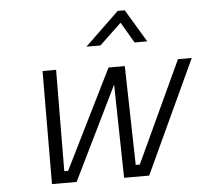

<svg xmlns="http://www.w3.org/2000/svg" viewBox="-52 -790 910 846"><g transform="rotate(-5 403.0 -367.5)"><path d="M146 -500H206L203 -52H220L437 -490H509L519 -52H537L745 -500H806L574 0H463L455 -413L253 0H144ZM348 -590 499 -735H530L617 -590H561L507 -682L410 -590Z"/></g></svg>

Font: Titillium Web Light
Style: Italic
Weight: 300
Italic angle: -13°
Version: Version 1.002;PS 57.000;hotconv 1.0.70;makeotf.lib2.5.55311